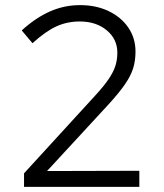

<svg xmlns="http://www.w3.org/2000/svg" viewBox="-20 -731 640 751"><path d="M74 0V-53L354 -359Q387 -395 405.5 -422.5Q424 -450 431.5 -474Q439 -498 439 -525Q439 -578 397.5 -612.5Q356 -647 292 -647Q243 -647 201 -628Q159 -609 107 -562L65 -612Q120 -662 176 -686.5Q232 -711 293 -711Q356 -711 405 -687.5Q454 -664 482 -623Q510 -582 510 -529Q510 -494 501 -464.5Q492 -435 469 -401.5Q446 -368 403 -321L164 -62L525 -63V0Z"/></svg>

Font: Red Hat Text
Style: Regular
Weight: 400
Designer: Pentagram, MCKL
Foundry: MCKL
Version: Version 1.030